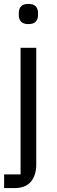

<svg xmlns="http://www.w3.org/2000/svg" viewBox="-20 -760 290 980"><path d="M85 -516H165V80Q165 134 138 167Q111 200 53 200H1V130H85ZM125 -637Q99 -637 87.5 -649.5Q76 -662 76 -682V-695Q76 -715 87.5 -727.5Q99 -740 125 -740Q151 -740 162.5 -727.5Q174 -715 174 -695V-682Q174 -662 162.5 -649.5Q151 -637 125 -637Z"/></svg>

Font: IBM Plex Sans KR
Style: Regular
Weight: 400
Designer: Mike Abbink; Paul van der Laan; Pieter van Rosmalen; Wujin Sim; Chorong Kim; Dohee Lee;
Foundry: Sandoll Inc.
Version: Version 1.001